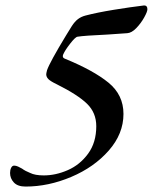

<svg xmlns="http://www.w3.org/2000/svg" viewBox="-20 -648 562 706"><path d="M17 -12Q17 -23 21 -31Q25 -39 32 -39Q39 -39 46.5 -35.5Q54 -32 61 -28Q73 -19 91 -12Q109 -3 141 -3Q185 -3 229.5 -22.5Q274 -42 304 -83Q334 -124 334 -184Q334 -233 300.5 -266Q267 -299 189 -338Q166 -349 158 -357Q150 -365 150 -375Q150 -378 153 -390Q163 -419 223 -518L244 -552Q255 -569 267 -578Q279 -587 295 -591Q337 -602 398.5 -612Q460 -622 510 -628Q522 -628 522 -614Q522 -605 510 -583.5Q498 -562 481 -544.5Q464 -527 448 -526L376 -521Q289 -517 265 -513Q257 -512 238 -487.5Q219 -463 213 -449Q211 -446 211 -441Q211 -435 219 -432Q324 -389 379 -344Q434 -299 434 -229Q434 -156 380 -94.5Q326 -33 242 2.5Q158 38 74 38Q45 38 31 23Q17 8 17 -12Z"/></svg>

Font: EB Garamond Medium
Style: Italic
Weight: 500
Italic angle: -17.2°
Designer: Georg Duffner and Octavio Pardo
Foundry: Georg Duffner
Version: Version 1.000